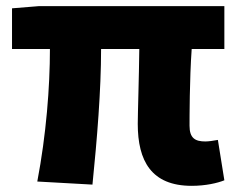

<svg xmlns="http://www.w3.org/2000/svg" viewBox="-20 -589 774 623"><path d="M602 14C647 14 686 5 708 -4L687 -135C671 -132 656 -130 646 -130C613 -130 595 -141 595 -181C595 -204 595 -333 602 -430H708V-569H105L19 -562V-430H142C142 -307 130 -152 101 0L280 10C295 -138 308 -296 308 -430H432C431 -338 427 -219 427 -187C427 -67 471 14 602 14Z"/></svg>

Font: Noto Sans CJK TC Black
Style: Regular
Weight: 900
Designer: Ryoko NISHIZUKA 西塚涼子 (kana, bopomofo & ideographs); Paul D. Hunt (Latin, Greek & Cyrillic); Sandoll Communications 산돌커뮤니
Foundry: Adobe
Version: Version 2.004;hotconv 1.0.118;makeotfexe 2.5.65603